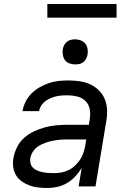

<svg xmlns="http://www.w3.org/2000/svg" viewBox="-20 -929 640 957"><path d="M216 8Q193 8 170.5 5.5Q148 3 127.5 -4.5Q107 -12 89 -24.5Q71 -37 60 -55.5Q49 -74 46 -96.5Q43 -119 47 -142Q52 -169 65 -195.5Q78 -222 100.5 -242Q123 -262 150 -274.5Q177 -287 205 -294.5Q233 -302 261 -304.5Q289 -307 316 -307H423L428 -339Q432 -364 426.5 -388Q421 -412 404 -427.5Q387 -443 363.5 -448.5Q340 -454 315 -454Q301 -454 287 -453Q273 -452 258.5 -448.5Q244 -445 230.5 -439Q217 -433 205 -424Q193 -415 185 -402Q177 -389 175 -375H92Q96 -399 107.5 -422Q119 -445 137.5 -463.5Q156 -482 178.5 -494.5Q201 -507 224.5 -515Q248 -523 272.5 -525.5Q297 -528 321 -528Q349 -528 377 -524Q405 -520 429 -509Q453 -498 472 -479.5Q491 -461 501.5 -436.5Q512 -412 513.5 -384Q515 -356 510 -327L456 0H372L387 -92Q374 -70 355.5 -50Q337 -30 314 -16.5Q291 -3 266 2.5Q241 8 216 8ZM249 -66Q268 -66 287 -69.5Q306 -73 323.5 -82Q341 -91 356 -105.5Q371 -120 381.5 -137Q392 -154 397.5 -172.5Q403 -191 406 -210L410 -234H315Q297 -234 279.5 -232.5Q262 -231 244 -227.5Q226 -224 208 -218Q190 -212 173 -201.5Q156 -191 145 -174.5Q134 -158 131 -140Q129 -126 132.5 -113.5Q136 -101 145.5 -92Q155 -83 168 -78Q181 -73 194 -70.5Q207 -68 221 -67Q235 -66 249 -66ZM354 -608Q340 -608 326 -613Q312 -618 304 -629Q296 -640 293.5 -655Q291 -670 293 -685Q295 -695 300.5 -705Q306 -715 314.5 -721.5Q323 -728 333.5 -730.5Q344 -733 355 -733Q369 -733 383 -727.5Q397 -722 405.5 -711Q414 -700 416.5 -685Q419 -670 416 -655Q414 -645 408.5 -635Q403 -625 394.5 -618.5Q386 -612 375.5 -610Q365 -608 354 -608ZM216 -841V-909H561V-841Z"/></svg>

Font: Iosevka Extended Oblique
Style: Regular
Weight: 400
Width: 7
Italic angle: -9°
Monospace: yes
Designer: Belleve Invis
Foundry: Belleve Invis
Version: Version 32.0.1; ttfautohint (v1.8.4)